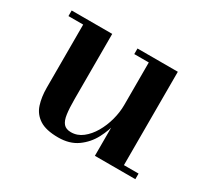

<svg xmlns="http://www.w3.org/2000/svg" viewBox="-103 -611 828 773"><g transform="rotate(30 311.0 -225.0)"><path d="M238.5 10Q181.5 10 151.2 -9.8Q121 -29.5 110 -63.5Q99 -97.5 99 -141V-434H30.5V-460H219V-157Q219 -115 222.8 -87.8Q226.5 -60.5 238 -47.2Q249.5 -34 272.5 -34Q302 -34 326 -52.8Q350 -71.5 367.5 -101.5Q385 -131.5 394.5 -167Q404 -202.5 404 -236L421 -237Q421 -203 412 -160.5Q403 -118 382.5 -79.2Q362 -40.5 326.5 -15.2Q291 10 238.5 10ZM404 0V-434H336.5V-460H524V-26H592V0Z"/></g></svg>

Font: Bodoni Moda SC 9pt SemiBold
Style: Regular
Weight: 600
Designer: Owen Earl
Foundry: indestructible type
Version: Version 2.005